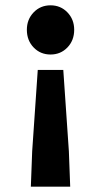

<svg xmlns="http://www.w3.org/2000/svg" viewBox="-20 -528 380 722"><path d="M96 174 101 41 122 -265H218L239 41L244 174ZM81 -416Q81 -455 106.5 -481.5Q132 -508 170 -508Q208 -508 233.5 -481.5Q259 -455 259 -416Q259 -376 233.5 -349.5Q208 -323 170 -323Q132 -323 106.5 -349.5Q81 -376 81 -416Z"/></svg>

Font: Toshiba Sans
Style: Bold
Weight: 700
Designer: Paul D. Hunt
Foundry: Toshiba Corporation
Version: Version 2.020;PS 2.0;hotconv 1.0.86;makeotf.lib2.5.63406